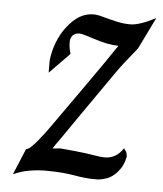

<svg xmlns="http://www.w3.org/2000/svg" viewBox="-46 -610 561 659"><g transform="rotate(5 234.5 -280.5)"><path d="M60 -82.1Q69.2 -83.6 79.7 -94.4Q90.3 -105.1 100.8 -117.9Q111.3 -130.8 121 -143.6Q130.8 -156.4 135.9 -164.1Q203.6 -260 242.8 -315.4Q282.1 -370.8 303.1 -401.5Q324.1 -432.3 332.1 -444.4Q340 -456.4 345.1 -463.1Q309.7 -463.1 256.4 -480.5Q246.7 -483.6 231.5 -488.5Q216.4 -493.3 206.7 -493.3Q193.3 -493.3 184.6 -483.8Q175.9 -474.4 177.4 -456.4Q177.4 -442.1 183.6 -421L114.4 -350.3V-393.3Q117.9 -425.6 130 -456.4Q142.1 -487.2 160 -509.7Q200 -563.1 250.3 -563.1Q264.1 -563.1 282.1 -557.9Q309.7 -550.3 333.1 -545.1Q356.4 -540 379 -540Q409.7 -540 466.2 -569.2L412.8 -460Q390.3 -432.3 371.8 -409Q353.3 -385.6 335.9 -360Q266.2 -260 229.2 -206.7Q192.3 -153.3 174.4 -127.2Q153.3 -98.5 150.3 -92.3L177.4 -94.9Q193.3 -93.3 226.7 -90.3Q260 -87.2 301.5 -80.5Q317.9 -77.4 330.8 -77.4Q370.8 -77.4 394.9 -114.4Q403.6 -103.6 405.1 -96.9Q406.7 -90.3 406.7 -87.2Q403.6 -70.8 396.9 -56.4Q390.3 -42.1 375.9 -27.2Q361.5 -12.8 346.2 -7.2Q330.8 -1.5 316.4 0H296.4Q285.6 0 268.5 -1.8Q251.3 -3.6 227.2 -7.7Q217.9 -9.7 192.1 -12.1Q166.2 -14.4 133.8 -14.4Q107.7 -14.4 79 -9.7Q50.3 -5.1 22.6 7.7Z"/></g></svg>

Font: MM Jasmine
Style: Regular
Weight: 400
Designer: Khon Soe Zaw Thu
Version: Version 1.00 July 11, 2016, initial release